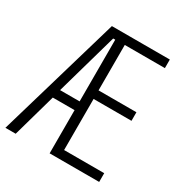

<svg xmlns="http://www.w3.org/2000/svg" viewBox="-167 -842 926 970"><g transform="rotate(30 296.0 -357.0)"><path d="M546 0H257V-252H130L59 0H-1L208 -714H546V-664H312V-399H533V-349H312V-51H546ZM143 -303H257V-663H245Z"/></g></svg>

Font: Noto Sans ExtraCondensed Light
Style: Regular
Weight: 300
Width: 2
Designer: Monotype Design Team
Foundry: Monotype Imaging Inc.
Version: Version 2.013; ttfautohint (v1.8.4.7-5d5b)